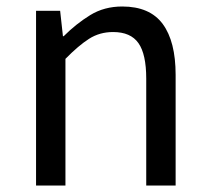

<svg xmlns="http://www.w3.org/2000/svg" viewBox="-20 -577 650 597"><path d="M92.1 0V-543.4H167L175.7 -464.5H178.1Q216.8 -503.1 260.3 -529.9Q303.9 -556.8 360.1 -556.8Q445.8 -556.8 486 -502.4Q526.1 -448 526.1 -344.1V0H434.7V-332.4Q434.7 -408.5 410.5 -442.9Q386.3 -477.4 331.5 -477.4Q289.9 -477.4 257 -456.4Q224.2 -435.5 183.5 -394V0Z"/></svg>

Font: Shanggu Sans SC VF
Style: Regular
Weight: 250
Designer: GuiWonder
Version: Version 1.021